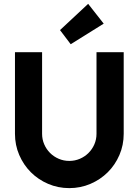

<svg xmlns="http://www.w3.org/2000/svg" viewBox="-20 -969 714 989"><path d="M617.2 -279.8Q617.2 -221.7 595.2 -170.7Q573.2 -119.6 535.2 -81.8Q497.1 -43.9 446 -22Q395 0 336.9 0Q278.8 0 227.8 -22Q176.8 -43.9 138.9 -81.8Q101.1 -119.6 79.1 -170.7Q57.1 -221.7 57.1 -279.8V-700.2H196.8V-279.8Q196.8 -251 207.8 -225.6Q218.8 -200.2 237.8 -181.2Q256.8 -162.1 282.5 -151.1Q308.1 -140.1 336.9 -140.1Q365.7 -140.1 391.4 -151.1Q417 -162.1 436 -181.2Q455.1 -200.2 466.1 -225.6Q477.1 -251 477.1 -279.8V-700.2H617.2ZM344.2 -741.2 289.1 -814 434.1 -949.2 514.2 -847.2Z"/></svg>

Font: Righteous
Style: Regular
Weight: 400
Version: Version 1.000